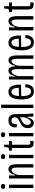

<svg xmlns="http://www.w3.org/2000/svg" viewBox="1684 -2427 754 4162"><g transform="rotate(-90 2061.0 -346.0)"><path d="M67 0V-528H139V0ZM101 -610Q48 -610 48 -656Q48 -703 101 -703Q155 -703 155 -656Q155 -610 101 -610Z M274 0V-528H342L336 -401H350Q368 -473 398.5 -506.5Q429 -540 474 -540Q529 -540 556 -493.5Q583 -447 583 -357V0H510V-352Q510 -415 496.5 -444Q483 -473 456 -473Q429 -473 405 -447.5Q381 -422 365.5 -383Q350 -344 347 -302V0Z M713 0V-528H785V0ZM747 -610Q694 -610 694 -656Q694 -703 747 -703Q801 -703 801 -656Q801 -610 747 -610Z M1035 7Q985 7 959.5 -22Q934 -51 934 -113V-464H878V-528H899Q925 -528 936 -537Q947 -546 949 -566L955 -633H1005V-528H1085V-464H1005V-118Q1005 -91 1013 -77Q1021 -63 1045 -63Q1056 -63 1087 -72V0Q1070 4 1057.5 5.5Q1045 7 1035 7Z M1187 0V-528H1259V0ZM1221 -610Q1168 -610 1168 -656Q1168 -703 1221 -703Q1275 -703 1275 -656Q1275 -610 1221 -610Z M1474 10Q1449 10 1423.5 -2.5Q1398 -15 1381.5 -44.5Q1365 -74 1365 -123Q1365 -190 1400.5 -228Q1436 -266 1507 -299Q1531 -310 1552 -321.5Q1573 -333 1586 -351.5Q1599 -370 1599 -401Q1599 -437 1580.5 -456.5Q1562 -476 1528 -476Q1485 -476 1465 -444.5Q1445 -413 1451 -355L1380 -363Q1374 -446 1414 -493Q1454 -540 1533 -540Q1608 -540 1639 -495.5Q1670 -451 1670 -364V-209Q1670 -182 1672 -144.5Q1674 -107 1677 -68.5Q1680 -30 1683 0H1616Q1613 -31 1612 -65.5Q1611 -100 1610 -131H1598Q1582 -59 1550 -24.5Q1518 10 1474 10ZM1493 -55Q1558 -55 1599 -197V-292Q1578 -276 1550.5 -263Q1523 -250 1497 -234Q1471 -218 1453.5 -192.5Q1436 -167 1436 -127Q1436 -91 1451.5 -73Q1467 -55 1493 -55Z M1801 0V-700H1873V0Z M2160 11Q2106 11 2072 -12Q2038 -35 2019 -74Q2000 -113 1993 -160.5Q1986 -208 1986 -257Q1986 -312 1994 -363Q2002 -414 2021 -454Q2040 -494 2072 -517Q2104 -540 2153 -540Q2211 -540 2246 -506Q2281 -472 2296 -410.5Q2311 -349 2308 -269L2058 -262V-260Q2058 -162 2080.5 -106.5Q2103 -51 2158 -51Q2198 -51 2223.5 -82Q2249 -113 2247 -175L2315 -172Q2317 -145 2310.5 -113Q2304 -81 2287 -53Q2270 -25 2239 -7Q2208 11 2160 11ZM2153 -476Q2111 -476 2088 -434Q2065 -392 2060 -312L2239 -317Q2238 -392 2216 -434Q2194 -476 2153 -476Z M2418 0V-528H2486L2480 -401H2493Q2510 -473 2538.5 -506.5Q2567 -540 2609 -540Q2656 -540 2679.5 -502Q2703 -464 2703 -401H2718Q2751 -540 2835 -540Q2941 -540 2941 -352V0H2868V-338Q2868 -407 2856 -440Q2844 -473 2818 -473Q2792 -473 2770 -448Q2748 -423 2733 -384Q2718 -345 2715 -303V0H2644V-336Q2644 -408 2632.5 -440.5Q2621 -473 2594 -473Q2568 -473 2546 -448Q2524 -423 2509 -384Q2494 -345 2491 -303V0Z M3225 11Q3171 11 3137 -12Q3103 -35 3084 -74Q3065 -113 3058 -160.5Q3051 -208 3051 -257Q3051 -312 3059 -363Q3067 -414 3086 -454Q3105 -494 3137 -517Q3169 -540 3218 -540Q3276 -540 3311 -506Q3346 -472 3361 -410.5Q3376 -349 3373 -269L3123 -262V-260Q3123 -162 3145.5 -106.5Q3168 -51 3223 -51Q3263 -51 3288.5 -82Q3314 -113 3312 -175L3380 -172Q3382 -145 3375.5 -113Q3369 -81 3352 -53Q3335 -25 3304 -7Q3273 11 3225 11ZM3218 -476Q3176 -476 3153 -434Q3130 -392 3125 -312L3304 -317Q3303 -392 3281 -434Q3259 -476 3218 -476Z M3483 0V-528H3551L3545 -401H3559Q3577 -473 3607.5 -506.5Q3638 -540 3683 -540Q3738 -540 3765 -493.5Q3792 -447 3792 -357V0H3719V-352Q3719 -415 3705.5 -444Q3692 -473 3665 -473Q3638 -473 3614 -447.5Q3590 -422 3574.5 -383Q3559 -344 3556 -302V0Z M4037 7Q3987 7 3961.5 -22Q3936 -51 3936 -113V-464H3880V-528H3901Q3927 -528 3938 -537Q3949 -546 3951 -566L3957 -633H4007V-528H4087V-464H4007V-118Q4007 -91 4015 -77Q4023 -63 4047 -63Q4058 -63 4089 -72V0Q4072 4 4059.5 5.5Q4047 7 4037 7Z"/></g></svg>

Font: Bricolage Grotesque 12pt Condensed Light
Style: Regular
Weight: 300
Width: 3
Designer: Mathieu Triay
Foundry: Atelier Triay
Version: Version 1.001; ttfautohint (v1.8.4.7-5d5b);gftools[0.9.33.de